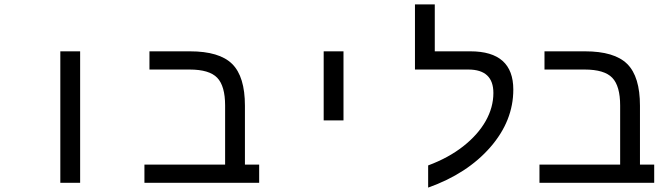

<svg xmlns="http://www.w3.org/2000/svg" viewBox="-20 -833 3040 875"><path d="M254.9 -599.1H345.2V0H254.9Z M661.1 -516.1V-599.1H845.2Q980 -599.1 1038.1 -541.5Q1096.2 -483.9 1096.2 -351.1V-83H1161.1V0H638.2V-83H1005.9V-352.1Q1005.9 -440.9 970 -478.5Q934.1 -516.1 844.2 -516.1Z M1455.1 -599.1H1545.4V-284.2H1455.1Z M1931.2 -79.1Q2024.4 -113.8 2091.3 -166.5Q2158.2 -219.2 2193.4 -281.5Q2228.5 -343.8 2228.5 -409.2Q2228.5 -516.1 2114.3 -516.1H1871.1V-813H1961.4V-599.1H2123.5Q2319.3 -599.1 2319.3 -424.8Q2319.3 -282.2 2214.4 -161.9Q2109.4 -41.5 1931.2 22Z M2461.4 -516.1V-599.1H2645.5Q2780.3 -599.1 2838.4 -541.5Q2896.5 -483.9 2896.5 -351.1V-83H2961.4V0H2438.5V-83H2806.2V-352.1Q2806.2 -440.9 2770.3 -478.5Q2734.4 -516.1 2644.5 -516.1Z"/></svg>

Font: Liberation Mono
Style: Regular
Weight: 400
Monospace: yes
Designer: Steve Matteson
Foundry: Ascender Corporation
Version: Version 2.1.5